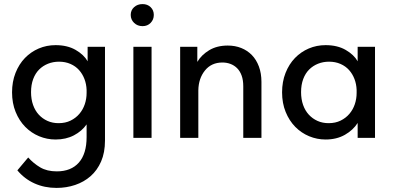

<svg xmlns="http://www.w3.org/2000/svg" viewBox="-20 -675 1925 940"><path d="M252 8Q210 8 171.5 -8Q133 -24 103.5 -54Q74 -84 56.5 -127Q39 -170 39 -223Q39 -275 56 -318Q73 -361 102 -391Q131 -421 169.5 -437.5Q208 -454 252 -454Q310 -454 350.5 -430.5Q391 -407 409 -375V-446H494V13Q494 72 475 115.5Q456 159 423.5 187.5Q391 216 348 230.5Q305 245 257 245Q198 245 149 223Q100 201 65 159L118 96Q144 125 177 144.5Q210 164 258 164Q328 164 366 121Q404 78 404 -4V-66Q381 -33 342 -12.5Q303 8 252 8ZM267 -72Q300 -72 325.5 -84.5Q351 -97 368.5 -117.5Q386 -138 395 -164.5Q404 -191 404 -220V-235Q403 -263 393.5 -288Q384 -313 367 -332Q350 -351 325 -362Q300 -373 269 -373Q240 -373 215 -363Q190 -353 171.5 -334.5Q153 -316 142.5 -288Q132 -260 132 -224Q132 -189 142 -161Q152 -133 170 -113.5Q188 -94 212.5 -83Q237 -72 267 -72Z M633 -446H722V0H633ZM678 -547Q653 -547 636.5 -563Q620 -579 620 -602Q620 -625 636.5 -640Q653 -655 678 -655Q702 -655 717.5 -640Q733 -625 733 -602Q733 -579 717.5 -563Q702 -547 678 -547Z M1171 -252Q1171 -283 1163 -305Q1155 -327 1141 -341Q1127 -355 1108.5 -362Q1090 -369 1069 -369Q1015 -369 983.5 -330Q952 -291 951 -233V0H862V-446H946V-372Q966 -406 1004 -429Q1042 -452 1095 -452Q1131 -452 1161 -440Q1191 -428 1213 -405.5Q1235 -383 1247.5 -349.5Q1260 -316 1260 -274V0H1171V-252Z M1574 8Q1532 8 1493.5 -8Q1455 -24 1425.5 -54Q1396 -84 1378.5 -127Q1361 -170 1361 -223Q1361 -275 1378 -318Q1395 -361 1424 -391Q1453 -421 1491.5 -437.5Q1530 -454 1574 -454Q1632 -454 1672.5 -430.5Q1713 -407 1731 -375V-446H1816V0H1731V-73Q1709 -38 1668.5 -15Q1628 8 1574 8ZM1589 -72Q1622 -72 1647.5 -84.5Q1673 -97 1690.5 -117.5Q1708 -138 1717 -164.5Q1726 -191 1726 -220V-235Q1725 -263 1715.5 -288Q1706 -313 1689 -332Q1672 -351 1647 -362Q1622 -373 1591 -373Q1562 -373 1537 -363Q1512 -353 1493.5 -334.5Q1475 -316 1464.5 -288Q1454 -260 1454 -224Q1454 -189 1464 -161Q1474 -133 1492 -113.5Q1510 -94 1534.5 -83Q1559 -72 1589 -72Z"/></svg>

Font: Tilda Sans Medium
Style: Regular
Weight: 500
Designer: ParaType Ltd
Foundry: ParaType Ltd
Version: Version 1.009